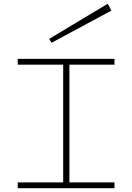

<svg xmlns="http://www.w3.org/2000/svg" viewBox="-20 -998 701 1018"><path d="M348 -655V-31H587V0H74V-31H315V-655H74V-686H587V-655ZM253 -771 571 -942 551 -978 241 -792Z"/></svg>

Font: BioRhyme Expanded ExtraLight
Style: Regular
Weight: 275
Width: 7
Designer: Aoife Mooney
Foundry: Aoife Mooney Type
Version: Version 1.000